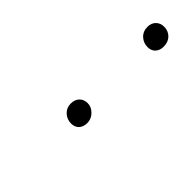

<svg xmlns="http://www.w3.org/2000/svg" viewBox="1 -839 293 293"><g transform="rotate(-45 148.0 -692.5)"><path d="M91 -690Q91 -699 97 -705.5Q103 -712 112 -712Q121 -712 126 -707Q131 -702 131 -694Q131 -686 124.5 -679.5Q118 -673 109 -673Q101 -673 96 -677.5Q91 -682 91 -690ZM256 -690Q256 -699 262 -705.5Q268 -712 278 -712Q286 -712 291 -707Q296 -702 296 -694Q296 -685 290 -679Q284 -673 274 -673Q266 -673 261 -677.5Q256 -682 256 -690Z"/></g></svg>

Font: FiraGO Thin
Style: Italic
Weight: 100
Italic angle: -8°
Designer: bBox Type GmbH
Foundry: bBox Type GmbH
Version: Version 1.001